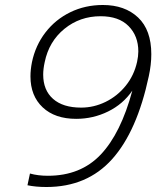

<svg xmlns="http://www.w3.org/2000/svg" viewBox="-20 -734 630 769"><path d="M90 8 100 -39Q132 -30 172 -30Q303 -30 383.5 -115Q464 -200 510 -371Q473 -317 413 -287.5Q353 -258 285 -258Q200 -258 151 -304Q102 -350 102 -428Q102 -455 108 -485Q122 -552 162 -604Q202 -656 261.5 -685Q321 -714 392 -714Q480 -714 533 -664Q586 -614 586 -517Q586 -475 576 -429Q529 -208 429 -96.5Q329 15 166 15Q123 15 90 8ZM529 -486Q534 -509 534 -528Q534 -590 495 -629.5Q456 -669 383 -669Q300 -669 238 -618.5Q176 -568 159 -485Q153 -458 153 -435Q153 -373 192.5 -338Q232 -303 305 -303Q356 -303 403 -326Q450 -349 483.5 -390.5Q517 -432 529 -486Z"/></svg>

Font: Prompt ExtraLight
Style: Italic
Weight: 275
Italic angle: -12°
Designer: Katatrad Team
Foundry: CadsonDemak
Version: Version 1.000